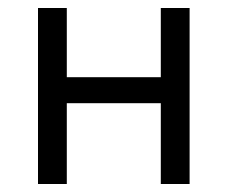

<svg xmlns="http://www.w3.org/2000/svg" viewBox="-20 -460 569 480"><path d="M382 -202H147V0H75V-440H147V-267H382V-440H454V0H382Z"/></svg>

Font: Tilda Sans
Style: Regular
Weight: 400
Designer: ParaType Ltd
Foundry: ParaType Ltd
Version: Version 1.009